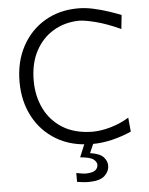

<svg xmlns="http://www.w3.org/2000/svg" viewBox="-63 -808 840 1082"><g transform="rotate(-5 357.0 -267.0)"><path d="M434.1 11.2Q316.9 11.2 231.9 -39.1Q147 -89.4 101.1 -176.3Q55.2 -263.2 55.2 -373Q55.2 -485.8 101.6 -572.5Q147.9 -659.2 230.2 -708.3Q312.5 -757.3 419.9 -757.3Q461.4 -757.3 505.6 -747.6Q549.8 -737.8 590.3 -724.4Q630.9 -710.9 661.1 -698.7L652.8 -620.1Q573.7 -656.2 511.7 -671.9Q449.7 -687.5 418.5 -687.5Q337.4 -686 273.4 -647.7Q209.5 -609.4 172.4 -539.6Q135.3 -469.7 135.3 -373Q135.3 -286.1 169.7 -215.1Q204.1 -144 271.7 -101.6Q339.4 -59.1 439.5 -57.6Q489.3 -57.6 544.9 -73.7Q600.6 -89.8 647.9 -119.1L655.3 -39.6Q608.9 -18.1 549.8 -3.4Q490.7 11.2 434.1 11.2ZM392.1 222.7Q377.9 222.7 359.6 220.5Q341.3 218.3 329.1 216.3V166Q338.9 168.5 356 171.1Q373 173.8 383.8 173.8Q421.9 172.9 436.8 160.6Q451.7 148.4 451.7 129.9Q451.7 114.3 433.6 99.6Q415.5 85 358.4 80.1L398.9 -17.6H442.9V0L416 61.5Q471.2 69.3 491.5 91.8Q511.7 114.3 511.7 138.7Q511.7 172.9 484.6 197.8Q457.5 222.7 392.1 222.7Z"/></g></svg>

Font: Pinar-DS1-FD Regular
Style: Regular
Weight: 400
Designer: Amin Abedi
Version: Version 3.000